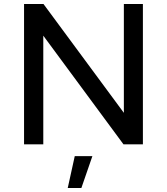

<svg xmlns="http://www.w3.org/2000/svg" viewBox="-20 -720 834 958"><path d="M598 -700H693V0H596L196 -542V0H100V-700H197L598 -157ZM353 59H441L386 218H318Z"/></svg>

Font: Gontserrat
Style: Regular
Weight: 400
Designer: Julieta Ulanovsky
Foundry: Julieta Ulanovsky
Version: Version 6.001